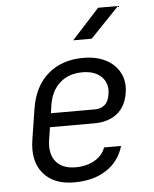

<svg xmlns="http://www.w3.org/2000/svg" viewBox="-55 -831 710 888"><g transform="rotate(-5 300.0 -387.5)"><path d="M254 10Q158 10 110 -48Q62 -106 78 -205L100 -345Q116 -448 180.5 -504Q245 -560 345 -560Q407 -560 450.5 -537Q494 -514 514.5 -473.5Q535 -433 527 -383Q517 -319 476 -286.5Q435 -254 369 -254H164L155 -197Q145 -133 174.5 -96Q204 -59 266 -59Q317 -59 354.5 -80.5Q392 -102 405 -139H484Q463 -68 403 -29Q343 10 254 10ZM174 -318H379Q406 -318 424 -333.5Q442 -349 447 -383Q455 -431 424.5 -462.5Q394 -494 335 -494Q271 -494 230 -457Q189 -420 179 -353ZM306 -645 434 -785H526L392 -645Z"/></g></svg>

Font: JetBrains Mono NL Light
Style: Italic
Weight: 300
Italic angle: -9°
Designer: Philipp Nurullin, Konstantin Bulenkov
Foundry: JetBrains
Version: Version 2.304; ttfautohint (v1.8.4.7-5d5b)